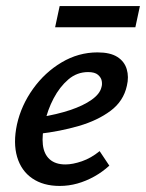

<svg xmlns="http://www.w3.org/2000/svg" viewBox="-20 -603 482 634"><path d="M177 11Q123 11 86.5 -14Q50 -39 36.5 -85Q23 -131 36 -192Q50 -255 89 -309.5Q128 -364 183.5 -397Q239 -430 302 -430Q344 -430 367.5 -415Q391 -400 398.5 -374.5Q406 -349 399 -320Q388 -269 345 -237Q302 -205 240 -187Q178 -169 108 -161L112 -216Q168 -225 211.5 -239.5Q255 -254 282.5 -273.5Q310 -293 315 -315Q318 -324 316 -335.5Q314 -347 303.5 -356Q293 -365 271 -365Q234 -365 205.5 -340.5Q177 -316 157 -278Q137 -240 128 -198Q118 -157 121.5 -125.5Q125 -94 144 -77Q163 -60 196 -60Q220 -60 250.5 -70.5Q281 -81 309 -104L341 -56Q318 -35 291 -20Q264 -5 235.5 3Q207 11 177 11ZM162 -513 177 -583H442L427 -513Z"/></svg>

Font: Ysabeau Infant SemiBold
Style: Italic
Weight: 600
Italic angle: -12°
Designer: Christian Thalmann (Catharsis Fonts)
Version: Version 2.002; featfreeze: ss01,ss02,lnum